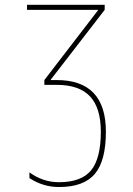

<svg xmlns="http://www.w3.org/2000/svg" viewBox="-20 -750 540 780"><path d="M186.5 -426.8V-424.8H210Q410.2 -424.8 410.2 -214.8Q410.2 -96.7 365.2 -43.5Q320.3 9.8 219.7 9.8Q155.3 9.8 99.6 -26.4V-49.8Q154.3 -9.8 219.7 -9.8Q310.5 -9.8 350.1 -58.1Q389.6 -106.4 389.6 -214.8Q389.6 -311.5 345.7 -358.4Q301.8 -405.3 210 -405.3H160.2V-424.8L377.9 -708V-710H89.8V-730.5H405.3V-710Z"/></svg>

Font: Mgen+ 1m thin
Style: Regular
Weight: 100
Designer: [Source Han Sans]
Ryoko NISHIZUKA  (kana & ideographs); Paul D. Hunt (Latin, Greek & Cyrillic); Wenlong ZHANG  (bopomofo
Version: Version 1.059.20150602